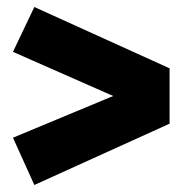

<svg xmlns="http://www.w3.org/2000/svg" viewBox="-20 -607 521 548"><path d="M78 -587 464 -412V-254L78 -79L17 -214L303 -333L17 -459Z"/></svg>

Font: Fira Sans Condensed Black
Style: Regular
Weight: 900
Width: 3
Designer: Carrois Corporate & Edenspiekermann AG
Foundry: Carrois Corporate GbR & Edenspiekermann AG
Version: Version 4.203